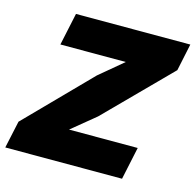

<svg xmlns="http://www.w3.org/2000/svg" viewBox="-125 -804 926 910"><g transform="rotate(15 338.5 -349.0)"><path d="M7 -134 309 -442 425 -539H104L138 -698H699L671 -565L365 -256L248 -160H585L551 0H-22Z"/></g></svg>

Font: Azeret Mono ExtraBold
Style: Italic
Weight: 800
Italic angle: -12°
Designer: Martin Vácha
Foundry: Displaay
Version: Version 1.000; Glyphs 3.0.3, build 3074